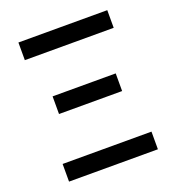

<svg xmlns="http://www.w3.org/2000/svg" viewBox="-124 -769 797 869"><g transform="rotate(-20 275.0 -335.0)"><path d="M61 -585V-670H489V-585ZM427 -303H123V-388H427ZM61 0V-85H489V0Z"/></g></svg>

Font: Lode Dark Term
Style: Bold
Weight: 700
Monospace: yes
Designer: Belleve Invis
Foundry: Belleve Invis
Version: Version 29.2.0